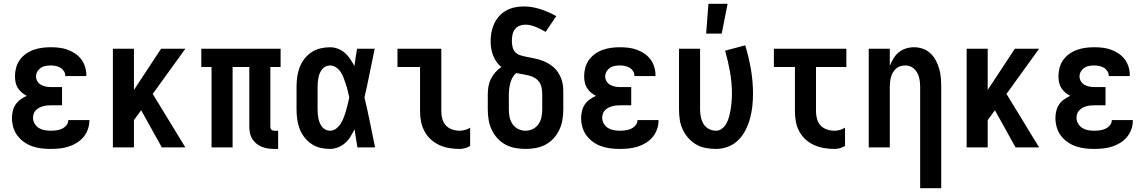

<svg xmlns="http://www.w3.org/2000/svg" viewBox="-20 -777 6040 1012"><path d="M247 8Q222 8 197.5 5Q173 2 150 -6Q127 -14 106.5 -28.5Q86 -43 71.5 -62.5Q57 -82 50 -106Q43 -130 43 -155Q43 -174 47.5 -192.5Q52 -211 62.5 -226.5Q73 -242 88.5 -253Q104 -264 121 -272Q107 -279 94.5 -289.5Q82 -300 73.5 -314Q65 -328 62 -343.5Q59 -359 59 -376Q59 -398 65 -420.5Q71 -443 84.5 -461.5Q98 -480 117 -493.5Q136 -507 157.5 -514.5Q179 -522 201.5 -525Q224 -528 247 -528Q269 -528 291.5 -525.5Q314 -523 335 -515.5Q356 -508 375 -495.5Q394 -483 407.5 -465.5Q421 -448 428 -426Q435 -404 435 -382V-376H324V-378Q324 -391 316.5 -402.5Q309 -414 297.5 -420.5Q286 -427 273 -429.5Q260 -432 247 -432Q233 -432 219.5 -429.5Q206 -427 195 -419.5Q184 -412 177 -400Q170 -388 170 -374Q170 -360 177.5 -348Q185 -336 197 -329.5Q209 -323 222.5 -320.5Q236 -318 250 -318H307V-222H250Q239 -222 228 -221Q217 -220 206.5 -217Q196 -214 186.5 -209Q177 -204 169 -196Q161 -188 157.5 -177.5Q154 -167 154 -156Q154 -140 162.5 -125.5Q171 -111 184.5 -102.5Q198 -94 214.5 -91Q231 -88 247 -88Q262 -88 277 -90Q292 -92 305.5 -98Q319 -104 329.5 -116Q340 -128 340 -143V-144H451V-140Q451 -117 442.5 -94Q434 -71 419 -53.5Q404 -36 383.5 -23.5Q363 -11 340.5 -4Q318 3 294.5 5.5Q271 8 247 8Z M575 0V-520H686V-303L829 -520H957L785 -282L957 0H833L724 -196L686 -144V0Z M1446 8H1426Q1409 8 1392.5 5.5Q1376 3 1360.5 -3Q1345 -9 1331.5 -20Q1318 -31 1309.5 -45Q1301 -59 1297.5 -75.5Q1294 -92 1294 -109V-424H1206V0H1095V-424H1041V-520H1459V-424H1405V-109Q1405 -104 1406.5 -100Q1408 -96 1411 -93Q1414 -90 1418 -89Q1422 -88 1426 -88H1446Z M1719 8Q1694 8 1668.5 2Q1643 -4 1621.5 -18.5Q1600 -33 1584 -54Q1568 -75 1559 -99Q1550 -123 1546.5 -148.5Q1543 -174 1543 -200V-320Q1543 -346 1546.5 -371.5Q1550 -397 1559 -421Q1568 -445 1584 -466Q1600 -487 1621.5 -501.5Q1643 -516 1668.5 -522Q1694 -528 1719 -528Q1741 -528 1761.5 -520Q1782 -512 1798 -498Q1814 -484 1826 -466Q1838 -448 1848 -429Q1851 -452 1854.5 -474.5Q1858 -497 1862 -520H1955Q1941 -456 1928.5 -391.5Q1916 -327 1901 -263Q1917 -198 1930 -132Q1943 -66 1957 0H1864Q1860 -24 1856 -48Q1852 -72 1849 -95Q1839 -76 1827.5 -57Q1816 -38 1799.5 -23.5Q1783 -9 1762 -0.5Q1741 8 1719 8ZM1719 -88Q1738 -88 1752.5 -99.5Q1767 -111 1776.5 -126.5Q1786 -142 1792.5 -159Q1799 -176 1804 -193.5Q1809 -211 1813 -228.5Q1817 -246 1821 -263Q1817 -281 1813 -298Q1809 -315 1803.5 -331.5Q1798 -348 1792 -364.5Q1786 -381 1776.5 -396Q1767 -411 1752 -421.5Q1737 -432 1719 -432Q1707 -432 1696 -426.5Q1685 -421 1677.5 -411.5Q1670 -402 1665.5 -391Q1661 -380 1658.5 -368Q1656 -356 1655 -344Q1654 -332 1654 -320V-200Q1654 -188 1655 -176Q1656 -164 1658.5 -152Q1661 -140 1665.5 -129Q1670 -118 1677.5 -108.5Q1685 -99 1696 -93.5Q1707 -88 1719 -88Z M2403 8Q2376 8 2348.5 3.5Q2321 -1 2296.5 -12Q2272 -23 2251.5 -41.5Q2231 -60 2218 -84Q2205 -108 2199.5 -135Q2194 -162 2194 -189V-424H2075V-520H2306V-189Q2306 -169 2311.5 -149.5Q2317 -130 2330.5 -115.5Q2344 -101 2363.5 -94.5Q2383 -88 2403 -88Q2417 -88 2431.5 -92Q2446 -96 2458 -104V-8Q2446 0 2431.5 4Q2417 8 2403 8Z M2750 8Q2723 8 2695.5 3Q2668 -2 2644 -15Q2620 -28 2601.5 -48.5Q2583 -69 2571.5 -93.5Q2560 -118 2555.5 -145.5Q2551 -173 2551 -200V-279Q2551 -300 2554.5 -321Q2558 -342 2567.5 -361Q2577 -380 2591 -396Q2605 -412 2623 -424Q2608 -435 2597 -451Q2586 -467 2579 -485Q2572 -503 2569 -522Q2566 -541 2566 -560Q2566 -583 2570.5 -607Q2575 -631 2585 -652.5Q2595 -674 2611 -692Q2627 -710 2648 -721.5Q2669 -733 2692.5 -738Q2716 -743 2739 -743Q2785 -743 2829 -728.5Q2873 -714 2912 -692L2856 -609Q2844 -616 2831 -622.5Q2818 -629 2805 -634.5Q2792 -640 2778 -643.5Q2764 -647 2749 -647Q2733 -647 2718 -641Q2703 -635 2693.5 -622Q2684 -609 2681 -593Q2678 -577 2678 -561Q2678 -546 2681.5 -530Q2685 -514 2695.5 -502.5Q2706 -491 2721.5 -486Q2737 -481 2752.5 -478Q2768 -475 2783.5 -472Q2799 -469 2814.5 -465Q2830 -461 2844.5 -455Q2859 -449 2872.5 -441Q2886 -433 2898 -422.5Q2910 -412 2919 -399Q2928 -386 2934.5 -371.5Q2941 -357 2944.5 -341.5Q2948 -326 2948.5 -310.5Q2949 -295 2949 -279V-200Q2949 -173 2944.5 -145.5Q2940 -118 2928.5 -93.5Q2917 -69 2898.5 -48.5Q2880 -28 2856 -15Q2832 -2 2804.5 3Q2777 8 2750 8ZM2750 -88Q2770 -88 2788.5 -97Q2807 -106 2818.5 -123Q2830 -140 2834 -160Q2838 -180 2838 -200V-279Q2838 -296 2835 -313Q2832 -330 2822.5 -344Q2813 -358 2798.5 -366.5Q2784 -375 2767.5 -379Q2751 -383 2734.5 -386Q2718 -389 2701 -392Q2689 -382 2681.5 -368.5Q2674 -355 2670 -340Q2666 -325 2664 -309.5Q2662 -294 2662 -279V-200Q2662 -180 2666 -160Q2670 -140 2681.5 -123Q2693 -106 2711.5 -97Q2730 -88 2750 -88Z M3247 8Q3222 8 3197.5 5Q3173 2 3150 -6Q3127 -14 3106.5 -28.5Q3086 -43 3071.5 -62.5Q3057 -82 3050 -106Q3043 -130 3043 -155Q3043 -174 3047.5 -192.5Q3052 -211 3062.5 -226.5Q3073 -242 3088.5 -253Q3104 -264 3121 -272Q3107 -279 3094.5 -289.5Q3082 -300 3073.5 -314Q3065 -328 3062 -343.5Q3059 -359 3059 -376Q3059 -398 3065 -420.5Q3071 -443 3084.5 -461.5Q3098 -480 3117 -493.5Q3136 -507 3157.5 -514.5Q3179 -522 3201.5 -525Q3224 -528 3247 -528Q3269 -528 3291.5 -525.5Q3314 -523 3335 -515.5Q3356 -508 3375 -495.5Q3394 -483 3407.5 -465.5Q3421 -448 3428 -426Q3435 -404 3435 -382V-376H3324V-378Q3324 -391 3316.5 -402.5Q3309 -414 3297.5 -420.5Q3286 -427 3273 -429.5Q3260 -432 3247 -432Q3233 -432 3219.5 -429.5Q3206 -427 3195 -419.5Q3184 -412 3177 -400Q3170 -388 3170 -374Q3170 -360 3177.5 -348Q3185 -336 3197 -329.5Q3209 -323 3222.5 -320.5Q3236 -318 3250 -318H3307V-222H3250Q3239 -222 3228 -221Q3217 -220 3206.5 -217Q3196 -214 3186.5 -209Q3177 -204 3169 -196Q3161 -188 3157.5 -177.5Q3154 -167 3154 -156Q3154 -140 3162.5 -125.5Q3171 -111 3184.5 -102.5Q3198 -94 3214.5 -91Q3231 -88 3247 -88Q3262 -88 3277 -90Q3292 -92 3305.5 -98Q3319 -104 3329.5 -116Q3340 -128 3340 -143V-144H3451V-140Q3451 -117 3442.5 -94Q3434 -71 3419 -53.5Q3404 -36 3383.5 -23.5Q3363 -11 3340.5 -4Q3318 3 3294.5 5.5Q3271 8 3247 8Z M3754 8Q3727 8 3700 3Q3673 -2 3649.5 -15.5Q3626 -29 3608 -49.5Q3590 -70 3578.5 -94.5Q3567 -119 3563 -146Q3559 -173 3559 -200V-520H3670V-200Q3670 -180 3674 -160.5Q3678 -141 3688 -124Q3698 -107 3716 -97.5Q3734 -88 3754 -88Q3768 -88 3781 -96Q3794 -104 3802 -115.5Q3810 -127 3815.5 -140.5Q3821 -154 3824.5 -168Q3828 -182 3830.5 -196Q3833 -210 3834.5 -224.5Q3836 -239 3837 -253.5Q3838 -268 3838 -282Q3838 -340 3828 -397Q3818 -454 3802 -510L3908 -538Q3927 -476 3938 -412Q3949 -348 3949 -283Q3949 -250 3945.5 -217.5Q3942 -185 3933.5 -153.5Q3925 -122 3910 -92Q3895 -62 3872 -39Q3849 -16 3818 -4Q3787 8 3754 8ZM3702 -600 3714 -757H3815L3784 -600Z M4378 8Q4351 8 4324 3.5Q4297 -1 4272 -12Q4247 -23 4226.5 -41.5Q4206 -60 4193 -84Q4180 -108 4175 -135Q4170 -162 4170 -189V-424H4059V-520H4441V-424H4281V-189Q4281 -169 4286.5 -149.5Q4292 -130 4305.5 -115.5Q4319 -101 4338.5 -94.5Q4358 -88 4378 -88Q4393 -88 4407 -92Q4421 -96 4434 -104V-8Q4421 0 4407 4Q4393 8 4378 8Z M4830 215V-320Q4830 -333 4828.5 -346Q4827 -359 4823.5 -371.5Q4820 -384 4813.5 -395Q4807 -406 4797.5 -415Q4788 -424 4775.5 -428Q4763 -432 4750 -432Q4737 -432 4724.5 -428Q4712 -424 4702.5 -415Q4693 -406 4686.5 -395Q4680 -384 4676.5 -371.5Q4673 -359 4671.5 -346Q4670 -333 4670 -320V0H4559V-520H4670V-430Q4678 -450 4689.5 -469Q4701 -488 4717.5 -501.5Q4734 -515 4755 -521.5Q4776 -528 4798 -528Q4822 -528 4844.5 -520Q4867 -512 4884.5 -495.5Q4902 -479 4913 -458Q4924 -437 4930.5 -414Q4937 -391 4939 -367.5Q4941 -344 4941 -320V215Z M5075 0V-520H5186V-303L5329 -520H5457L5285 -282L5457 0H5333L5224 -196L5186 -144V0Z M5747 8Q5722 8 5697.5 5Q5673 2 5650 -6Q5627 -14 5606.5 -28.5Q5586 -43 5571.5 -62.5Q5557 -82 5550 -106Q5543 -130 5543 -155Q5543 -174 5547.5 -192.5Q5552 -211 5562.5 -226.5Q5573 -242 5588.5 -253Q5604 -264 5621 -272Q5607 -279 5594.5 -289.5Q5582 -300 5573.5 -314Q5565 -328 5562 -343.5Q5559 -359 5559 -376Q5559 -398 5565 -420.5Q5571 -443 5584.5 -461.5Q5598 -480 5617 -493.5Q5636 -507 5657.5 -514.5Q5679 -522 5701.5 -525Q5724 -528 5747 -528Q5769 -528 5791.5 -525.5Q5814 -523 5835 -515.5Q5856 -508 5875 -495.5Q5894 -483 5907.5 -465.5Q5921 -448 5928 -426Q5935 -404 5935 -382V-376H5824V-378Q5824 -391 5816.5 -402.5Q5809 -414 5797.5 -420.5Q5786 -427 5773 -429.5Q5760 -432 5747 -432Q5733 -432 5719.5 -429.5Q5706 -427 5695 -419.5Q5684 -412 5677 -400Q5670 -388 5670 -374Q5670 -360 5677.5 -348Q5685 -336 5697 -329.5Q5709 -323 5722.5 -320.5Q5736 -318 5750 -318H5807V-222H5750Q5739 -222 5728 -221Q5717 -220 5706.5 -217Q5696 -214 5686.5 -209Q5677 -204 5669 -196Q5661 -188 5657.5 -177.5Q5654 -167 5654 -156Q5654 -140 5662.5 -125.5Q5671 -111 5684.5 -102.5Q5698 -94 5714.5 -91Q5731 -88 5747 -88Q5762 -88 5777 -90Q5792 -92 5805.5 -98Q5819 -104 5829.5 -116Q5840 -128 5840 -143V-144H5951V-140Q5951 -117 5942.5 -94Q5934 -71 5919 -53.5Q5904 -36 5883.5 -23.5Q5863 -11 5840.5 -4Q5818 3 5794.5 5.5Q5771 8 5747 8Z"/></svg>

Font: Iosevka Fixed
Style: Bold
Weight: 700
Monospace: yes
Designer: Belleve Invis
Foundry: Belleve Invis
Version: Version 32.3.0